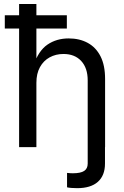

<svg xmlns="http://www.w3.org/2000/svg" viewBox="-20 -748 631 976"><path d="M372.1 208.5Q356 208.5 342 207.3Q328.1 206.1 320.8 204.1V130.9Q328.1 131.8 335.9 132.3Q343.8 132.8 349.6 132.8Q390.1 132.8 408 120.8Q425.8 108.9 425.8 83.5V0H513.7V83.5Q513.7 144 477.5 176.3Q441.4 208.5 372.1 208.5ZM165 -327.1V0H77.1V-727.5H165V-413.6H149.9Q174.8 -489.3 220.9 -521Q267.1 -552.7 329.1 -552.7Q384.3 -552.7 426 -530Q467.8 -507.3 491 -461.7Q514.2 -416 514.2 -346.7V0H425.8V-339.4Q425.8 -402.3 392.8 -438Q359.9 -473.6 302.7 -473.6Q263.7 -473.6 232.4 -456.5Q201.2 -439.5 183.1 -406.7Q165 -374 165 -327.1ZM4.4 -603V-670.4H319.8V-603Z"/></svg>

Font: Adwaita Sans
Style: Regular
Weight: 400
Designer: Rasmus Andersson
Foundry: rsms
Version: Version 4.001;git-9221beed3